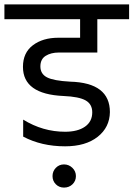

<svg xmlns="http://www.w3.org/2000/svg" viewBox="-42 -662 605 870"><path d="M248 188Q226 188 211 173Q196 158 196 136Q196 114 211 98.5Q226 83 248 83Q270 83 286 98.5Q302 114 302 136Q302 158 286.5 173Q271 188 248 188ZM399 -424H225Q189 -424 165 -409Q141 -394 141 -361Q141 -327 171 -311.5Q201 -296 276 -292Q456 -287 456 -154Q455 -85 400.5 -42Q346 1 253 1Q146 1 63 -43V-120Q152 -65 253 -65Q310 -65 343 -88Q376 -111 376 -153Q376 -190 346 -207Q316 -224 246 -227Q62 -235 62 -359Q62 -423 107 -457Q152 -491 222 -491H321V-575H-22V-642H543V-575H399Z"/></svg>

Font: Hind
Style: Regular
Weight: 400
Designer: Manushi Parikh, Satya Rajpurohit
Foundry: Indian Type Foundry
Version: Version 2.000;PS 1.0;hotconv 1.0.79;makeotf.lib2.5.61930